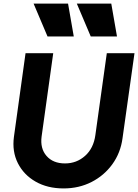

<svg xmlns="http://www.w3.org/2000/svg" viewBox="-20 -1043 773 1075"><path d="M336 12Q246 12 179.5 -26Q113 -64 80 -129.5Q47 -195 58 -277L123 -745H278L213 -279Q204 -212 240.5 -170Q277 -128 344 -128Q409 -128 456.5 -170.5Q504 -213 514 -287L578 -745H733L666 -269Q655 -187 609 -123.5Q563 -60 492.5 -24Q422 12 336 12ZM246 -839 168 -1023H361L393 -839ZM488 -839 410 -1023H603L635 -839Z"/></svg>

Font: Plus Jakarta Sans ExtraBold
Style: Italic
Weight: 800
Italic angle: -8°
Designer: Gumpita Rahayu
Foundry: Tokotype
Version: Version 2.071; ttfautohint (v1.8.4.7-5d5b);gftools[0.9.29]